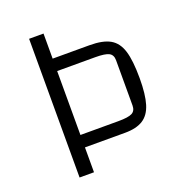

<svg xmlns="http://www.w3.org/2000/svg" viewBox="-117 -719 743 813"><g transform="rotate(-20 254.5 -312.5)"><path d="M487 -308Q487 -235 474 -192.5Q461 -150 431 -131Q401 -112 350 -112H169V0H104V-625H169V-512H335Q395 -512 427.5 -493.5Q460 -475 473.5 -431.5Q487 -388 487 -308ZM419 -414Q419 -438 402 -447Q385 -456 340 -456H169V-168H340Q385 -168 402 -177Q419 -186 419 -210Z"/></g></svg>

Font: Changa ExtraLight
Style: Regular
Weight: 275
Designer: Eduardo Rodriguez Tunni
Foundry: Eduardo Rodriguez Tunni
Version: Version 2.002; ttfautohint (v1.5) -l 8 -r 50 -G 200 -x 14 -H